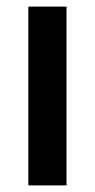

<svg xmlns="http://www.w3.org/2000/svg" viewBox="-20 -563 288 583"><path d="M182 0V-543H66V0Z"/></svg>

Font: Noto Sans Arabic UI Cn SmBd
Style: Regular
Weight: 600
Width: 3
Designer: Monotype Design Team, Nadine Chahine and Nizar Qandah
Foundry: Monotype Imaging Inc.
Version: Version 2.010